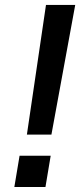

<svg xmlns="http://www.w3.org/2000/svg" viewBox="-20 -747 334 767"><path d="M280.5 -727.3H163.7L87.4 -209.2H185.4ZM37.3 0H161.6L182.5 -125H58.2Z"/></svg>

Font: TID UI Medium
Style: Italic
Weight: 500
Italic angle: -9.39999°
Designer: The TID Project Authors
Foundry: Bakken & Bæck
Version: Version 1.001;hotconv 1.0.109;makeotfexe 2.5.65596